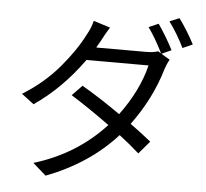

<svg xmlns="http://www.w3.org/2000/svg" viewBox="-60 -910 1119 1041"><g transform="rotate(5 500.0 -389.0)"><path d="M765 -806Q810 -741 847 -669L794 -645L841 -617Q827 -592 818 -564Q770 -400 661 -252Q722 -208 775 -165L716 -96Q666 -141 607 -186Q457 -20 226 68L154 5Q385 -65 541 -235Q434 -313 329 -379L383 -435Q477 -381 594 -299Q696 -437 730 -576H392Q276 -414 127 -312L60 -363Q176 -435 256.5 -530Q337 -625 381 -712Q405 -754 413 -791L504 -762Q486 -735 459 -683Q453 -672 439 -648H709Q751 -648 775 -657L792 -647Q750 -731 712 -783ZM875 -846Q924 -778 959 -710L905 -686Q866 -765 822 -824Z"/></g></svg>

Font: Noto Sans SC
Style: Regular
Weight: 400
Designer: Ryoko NISHIZUKA  (kana, bopomofo & ideographs); Paul D. Hunt (Latin, Greek & Cyrillic); Sandoll Communications , Soo-you
Foundry: Adobe
Version: Version 2.002;hotconv 1.0.116;makeotfexe 2.5.65601